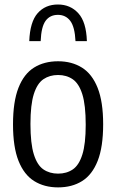

<svg xmlns="http://www.w3.org/2000/svg" viewBox="-20 -823 516 853"><path d="M238 9.5Q176.9 9.5 131.8 -18.6Q86.8 -46.7 62.3 -108.2Q37.8 -169.8 37.8 -270.3Q37.8 -371.4 62.1 -433.1Q86.4 -494.8 131.3 -522.8Q176.1 -550.8 238 -550.8Q299.2 -550.8 344.3 -522.5Q389.3 -494.3 413.8 -432.6Q438.3 -371 438.3 -270.8Q438.3 -170.1 414 -108.4Q389.7 -46.7 344.8 -18.6Q300 9.5 238 9.5ZM238 -51.6Q275.8 -51.6 303.4 -70.3Q330.9 -89 345.8 -136.3Q360.8 -183.5 360.8 -268.8Q360.8 -356 345.8 -404Q330.7 -451.9 303.2 -470.8Q275.6 -489.8 238 -489.8Q200.5 -489.8 172.9 -471.1Q145.3 -452.4 130.3 -405.1Q115.3 -357.8 115.3 -272.3Q115.3 -185.3 130.3 -137.3Q145.2 -89.4 172.7 -70.5Q200.3 -51.6 238 -51.6ZM110 -640.3Q113.3 -726.2 147.4 -764.6Q181.5 -803 237.3 -803Q292.6 -803 327.9 -764.2Q363.3 -725.5 366 -640.3H315.4Q312.3 -703.9 292 -730.5Q271.7 -757 237.3 -757Q202 -757 182.6 -730.5Q163.2 -703.9 160.7 -640.3Z"/></svg>

Font: Encode Sans Condensed Thin
Style: Regular
Weight: 100
Width: 3
Designer: Multiple Designers
Foundry: Impallari Type
Version: Version 3.002